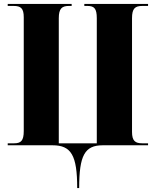

<svg xmlns="http://www.w3.org/2000/svg" viewBox="-20 -734 786 970"><path d="M370 216H380C380 51 408 0 499 0H728V-10H699C663 -10 647 -22 647 -68V-642C647 -691 662 -704 699 -704H728V-714H406V-704H422C456 -704 469 -691 469 -642V-10H277V-642C277 -691 293 -704 328 -704H342V-714H19V-704H49C85 -704 100 -692 100 -647V-72C100 -23 86 -10 51 -10H19V0H246C340 0 370 51 370 216Z"/></svg>

Font: Noto Serif Display Condensed Black
Style: Regular
Weight: 900
Width: 3
Designer: Monotype Design Team
Foundry: Monotype Imaging Inc.
Version: Version 2.009